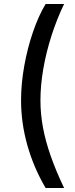

<svg xmlns="http://www.w3.org/2000/svg" viewBox="-20 -788 371 948"><path d="M84 -292.5Q84 -374 99.6 -461.7Q115.2 -549.3 142.6 -629.4Q169.9 -709.5 205.1 -768.1H296.4Q260.7 -694.3 234.4 -612.3Q208 -530.3 193.8 -448.2Q179.7 -366.2 179.7 -292.5Q179.7 -226.1 192.1 -158.7Q204.6 -91.3 230.5 -17.6Q256.3 56.2 296.4 140.1H205.1Q146 39.1 115 -71Q84 -181.2 84 -292.5Z"/></svg>

Font: Inter Cardless Tabular
Style: Regular
Weight: 400
Designer: Rasmus Andersson
Foundry: rsms
Version: Version 4.000;git-4fc901f